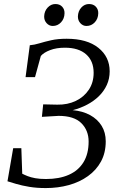

<svg xmlns="http://www.w3.org/2000/svg" viewBox="-20 -948 599 976"><path d="M212.5 8Q167 8 129.2 1.8Q91.5 -4.5 63.2 -12.8Q35 -21 18 -26.5L47 -194.5H88.5L93 -65Q104.5 -59 120.2 -52.8Q136 -46.5 159 -42.2Q182 -38 214 -38Q281.5 -38 330 -59.5Q378.5 -81 404.5 -123.5Q430.5 -166 430.5 -228.5Q430.5 -285 393.5 -322Q356.5 -359 278 -359L193 -354L199.5 -417.5L271 -416Q323.5 -415 365.2 -435Q407 -455 431.5 -491.8Q456 -528.5 456 -578Q456 -638 417.8 -671.8Q379.5 -705.5 310 -705.5Q266.5 -705.5 234.5 -693.2Q202.5 -681 187.5 -663.5L158 -556H110L131.5 -718Q155 -720 181 -728Q207 -736 240.5 -743.5Q274 -751 319 -751Q422.5 -751 480 -705Q537.5 -659 537.5 -585.5Q537.5 -548 523 -516.2Q508.5 -484.5 482.8 -459.2Q457 -434 422.8 -416Q388.5 -398 349.5 -388Q400.5 -383.5 438.2 -362.8Q476 -342 496.8 -308.2Q517.5 -274.5 517.5 -229.5Q517.5 -171.5 493.5 -127.2Q469.5 -83 427.2 -52.8Q385 -22.5 330 -7.2Q275 8 212.5 8ZM248 -816Q230 -816 217 -830.2Q204 -844.5 204.5 -865Q205.5 -891.5 222.2 -909.5Q239 -927.5 261.5 -927.5Q283.5 -927.5 296 -914Q308.5 -900.5 308 -880.5Q307.5 -853 290.2 -834.5Q273 -816 248 -816ZM419.5 -816Q401.5 -816 388.5 -830.2Q375.5 -844.5 376 -865Q377 -891.5 393.2 -909.5Q409.5 -927.5 432.5 -927.5Q454.5 -927.5 467.2 -914Q480 -900.5 479.5 -880.5Q479 -853 461.8 -834.5Q444.5 -816 419.5 -816Z"/></svg>

Font: Merriweather 20pt Light
Style: Italic
Weight: 300
Italic angle: -7.8°
Version: Version 2.101